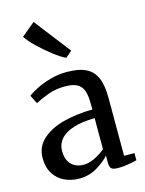

<svg xmlns="http://www.w3.org/2000/svg" viewBox="-129 -940 777 1028"><g transform="rotate(-15 260.0 -426.0)"><path d="M343 -329V-361.5Q343 -406.5 333.5 -433.2Q324 -460 300.2 -473.2Q276.5 -486.5 233.5 -486.5Q184 -486.5 144.5 -472.8Q105 -459 65.5 -438.5L42 -485.5Q56.5 -498 90 -515.2Q123.5 -532.5 168.8 -545.5Q214 -558.5 260.5 -558.5Q328.5 -558.5 368 -539Q407.5 -519.5 425.2 -477.5Q443 -435.5 443 -365.5V-45.5L500.5 -45V-5.5Q480.5 0 451 4.8Q421.5 9.5 398.5 9.5Q379.5 9.5 369.2 6.2Q359 3 354.2 -6.5Q349.5 -16 349.5 -35.5V-71.5Q323 -41.5 279.2 -15.5Q235.5 10.5 181 10.5Q136.5 10.5 99.5 -7Q62.5 -24.5 40.5 -59.8Q18.5 -95 18.5 -145.5Q18.5 -208.5 63.8 -249.2Q109 -290 182.2 -309Q255.5 -328 343 -329ZM343 -109V-281Q273.5 -280.5 225.2 -265Q177 -249.5 153 -221.8Q129 -194 129 -157.5Q129 -106.5 155 -80.8Q181 -55 223.5 -55Q250.5 -55 283.2 -70.5Q316 -86 343 -109ZM279.5 -632.5Q254 -644 213.2 -675.2Q172.5 -706.5 136 -742Q99.5 -777.5 85.5 -801L160.5 -863L315.5 -662.5L280.5 -632.5Z"/></g></svg>

Font: Merriweather 12pt
Style: Regular
Weight: 400
Designer: Eben Sorkin
Foundry: Eben Sorkin
Version: Version 2.100